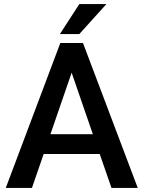

<svg xmlns="http://www.w3.org/2000/svg" viewBox="-20 -922 703 942"><path d="M526.9 0 469.2 -166.5H194.3L136.7 0H8.3L275.9 -710.9H387.2L655.8 0ZM227.5 -263.7H435.5L331.5 -565.4ZM273.9 -754.9 369.1 -901.9H502L369.1 -754.9Z"/></svg>

Font: Vazirmatn RD UI Medium
Style: Regular
Weight: 500
Designer: Saber Rastikerdar
Foundry: Saber Rastikerdar
Version: Version 33.003